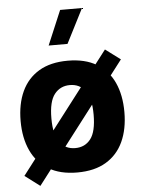

<svg xmlns="http://www.w3.org/2000/svg" viewBox="-57 -836 689 935"><g transform="rotate(-5 287.0 -368.5)"><path d="M272.5 -790.5 201.7 -622.6H293.9L379.4 -790.5ZM287.6 -421.9Q334.5 -421.9 362.5 -386.2Q390.6 -350.6 390.6 -268.1Q390.6 -185.5 363 -149.7Q335.4 -113.8 287.6 -113.8Q240.2 -113.8 212.2 -149.7Q184.1 -185.5 184.1 -268.1Q184.1 -350.6 212.4 -386.2Q240.7 -421.9 287.6 -421.9ZM287.6 -541Q203.1 -541 146.7 -507.3Q90.3 -473.6 62 -412.4Q33.7 -351.1 33.7 -268.1Q33.7 -185.1 62.3 -123.5Q90.8 -62 147.2 -28.3Q203.6 5.4 287.6 5.4Q371.6 5.4 428 -28.3Q484.4 -62 512.7 -123.5Q541 -185.1 541 -268.1Q541 -351.1 512.9 -412.4Q484.9 -473.6 428.5 -507.3Q372.1 -541 287.6 -541ZM102.1 54.7 546.4 -524.9 473.1 -579.6 28.8 -0.5Z"/></g></svg>

Font: Estedad-FD-VF Thin
Style: Regular
Weight: 100
Designer: Amin Abedi
Version: Version 5.0